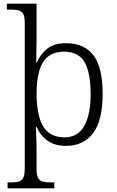

<svg xmlns="http://www.w3.org/2000/svg" viewBox="-20 -780 636 1040"><path d="M21 240V208H40Q65 208 81.5 203.5Q98 199 106 183Q114 167 114 133V-656Q114 -689 106 -704Q98 -719 81.5 -723.5Q65 -728 40 -728H17V-760H178V-567Q178 -546 177.5 -520.5Q177 -495 176.5 -473Q176 -451 176 -442H180Q200 -489 237.5 -517.5Q275 -546 337 -546Q437 -546 486.5 -480Q536 -414 536 -273Q536 -127 484 -58.5Q432 10 338 10Q277 10 238 -17.5Q199 -45 178 -93H175Q175 -90 175 -78Q175 -66 176 -48.5Q177 -31 177.5 -11.5Q178 8 178 25V136Q178 169 186.5 184Q195 199 211.5 203.5Q228 208 255 208H274V240ZM330 -36Q401 -36 436 -97Q471 -158 471 -271Q471 -385 438.5 -442.5Q406 -500 328 -500Q272 -500 239.5 -473Q207 -446 192.5 -395Q178 -344 178 -274Q178 -200 192.5 -146.5Q207 -93 240.5 -64.5Q274 -36 330 -36Z"/></svg>

Font: Noto Serif Kannada Light
Style: Regular
Weight: 300
Version: Version 2.003